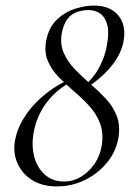

<svg xmlns="http://www.w3.org/2000/svg" viewBox="-20 -656 483 689"><path d="M184 13Q131.2 13 95.1 -9.9Q59 -32.8 42.6 -70.2Q26.2 -107.6 33.6 -150.8Q40.4 -189.4 61.2 -225.1Q82 -260.8 110.9 -289.7Q139.8 -318.6 172.2 -339.9Q204.6 -361.2 234.6 -372L238.2 -363.4Q183.6 -336.2 147.3 -288Q111 -239.8 100 -177Q92.8 -131.8 103.3 -92.5Q113.8 -53.2 141.5 -28.9Q169.2 -4.6 209.8 -4.6Q242 -4.6 270.2 -21.4Q298.4 -38.2 318.5 -67Q338.6 -95.8 344.6 -131Q352.4 -178 339.1 -213.1Q325.8 -248.2 300.4 -275.7Q275 -303.2 245.7 -328.1Q216.4 -353 191 -379Q165.6 -405 152 -436.5Q138.4 -468 145.4 -509Q155 -558 183.9 -585.5Q212.8 -613 249.4 -624.5Q286 -636 317.4 -636Q375.2 -636 404.7 -600.5Q434.2 -565 423 -506Q413.4 -457 373.1 -410.9Q332.8 -364.8 276.6 -333L272.2 -339.6Q313.8 -372.2 335.8 -413.6Q357.8 -455 363.8 -495Q372.2 -539.6 364.9 -566.9Q357.6 -594.2 340 -607Q322.4 -619.8 299.4 -619.8Q259.8 -619.8 235.5 -601.6Q211.2 -583.4 201.6 -537Q195 -496.6 209.3 -464.9Q223.6 -433.2 249.3 -406.7Q275 -380.2 304.5 -354.8Q334 -329.4 359.9 -301.6Q385.8 -273.8 399 -239.9Q412.2 -206 405 -161Q396 -110.6 363 -71.2Q330 -31.8 283.3 -9.4Q236.6 13 184 13Z"/></svg>

Font: Cormorant Infant Light
Style: Italic
Weight: 300
Italic angle: -10°
Designer: Christian Thalmann (Catharsis Fonts)
Foundry: Catharsis Fonts
Version: Version 4.001